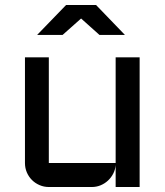

<svg xmlns="http://www.w3.org/2000/svg" viewBox="-20 -750 660 770"><path d="M80.1 -520H175.8V-96.2H443.8V-520H540V0H443.8V-87.9Q442.4 -69.8 434.1 -53.7Q425.8 -37.6 412.8 -25.6Q399.9 -13.7 383.3 -6.8Q366.7 0 348.1 0H175.8Q156.2 0 138.7 -7.6Q121.1 -15.1 108.2 -28.1Q95.2 -41 87.6 -58.6Q80.1 -76.2 80.1 -96.2ZM481 -609.9H378.9L305.2 -675.8L231 -609.9H128.9L245.1 -730H365.2Z"/></svg>

Font: Aldrich [RUS by Daymarius]
Style: Regular
Weight: 400
Designer: Matthew Desmond
Foundry: Matthew Desmond
Version: Version 1.002 August 24, 2018